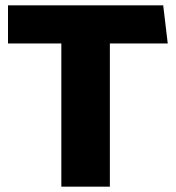

<svg xmlns="http://www.w3.org/2000/svg" viewBox="-20 -700 659 720"><path d="M592 -680H10V-537H210V0H392V-537H609Z"/></svg>

Font: Catamaran Thin Black
Style: Regular
Weight: 900
Version: Version 2.000